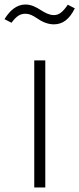

<svg xmlns="http://www.w3.org/2000/svg" viewBox="-34 -832 352 852"><path d="M205 -724C242 -724 273 -744 298 -795L267 -811C244 -778 228 -765 205 -765C186 -765 168 -774 149 -786C126 -801 104 -812 79 -812C40 -812 10 -786 -14 -747L17 -731C38 -759 54 -771 79 -771C96 -771 111 -764 130 -751C150 -737 176 -724 205 -724ZM167 -564H118V0H167Z"/></svg>

Font: Glow Sans SC Normal Light
Style: Regular
Weight: 300
Designer: Ryoko NISHIZUKA (kana, bopomofo & ideographs); Paul D. Hunt (Latin, Greek & Cyrillic); Sandoll Communications, Soo-young
Version: Version 0.93